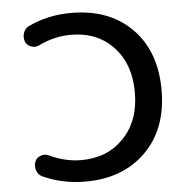

<svg xmlns="http://www.w3.org/2000/svg" viewBox="-53 -815 805 853"><g transform="rotate(-5 349.5 -388.0)"><path d="M285.2 -667Q211.9 -667 141.6 -632.8Q131.8 -627.9 121.1 -627.9Q114.3 -627.9 106.4 -630.9Q87.9 -636.7 80.1 -654.3Q76.2 -664.1 76.2 -675.8Q76.2 -684.6 79.1 -692.4Q85 -712.9 103.5 -721.7Q190.4 -763.7 294.9 -763.7Q464.8 -763.7 565.4 -662.1Q666 -560.5 666 -387.7Q666 -214.8 564 -113.3Q461.9 -11.7 294.9 -11.7Q191.4 -11.7 104.5 -51.8Q85.9 -60.5 79.1 -81.1Q76.2 -89.8 76.2 -98.6Q76.2 -109.4 80.1 -120.1Q87.9 -137.7 106.4 -143.6Q114.3 -146.5 122.1 -146.5Q131.8 -146.5 142.6 -141.6Q211.9 -108.4 285.2 -108.4Q400.4 -108.4 473.6 -184.6Q546.9 -260.7 546.9 -387.7Q546.9 -513.7 475.1 -590.3Q403.3 -667 285.2 -667Z"/></g></svg>

Font: Gen Jyuu Gothic P Medium
Style: Regular
Weight: 500
Designer: [Source Han Sans]
Ryoko NISHIZUKA  (kana & ideographs); Paul D. Hunt (Latin, Greek & Cyrillic); Wenlong ZHANG  (bopomofo
Version: Version 1.002.20150607